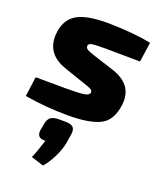

<svg xmlns="http://www.w3.org/2000/svg" viewBox="-148 -604 833 997"><g transform="rotate(20 268.5 -105.5)"><path d="M259 -176 148 -214Q25 -256 42 -378Q51 -447 103 -479Q155 -511 274 -511Q418 -509 515 -489L499 -380Q369 -382 307 -382Q250 -382 233 -379Q216 -376 214 -364Q213 -352 223.5 -345Q234 -338 265 -328L380 -291Q503 -251 489 -137Q478 -48 420 -18.5Q362 11 241 11Q123 11 3 -9L18 -118Q30 -118 90 -117.5Q150 -117 181 -117Q262 -117 287.5 -122Q313 -127 315 -141Q316 -152 306 -158Q296 -164 259 -176ZM208 46H240Q272 46 284.5 57.5Q297 69 293 97L285 147Q278 185 257 228Q236 271 210 300L141 278Q155 248 178 175Q152 176 142 165Q132 154 135 132L142 94Q147 67 162 56.5Q177 46 208 46Z"/></g></svg>

Font: Exo 2.0 Extra Bold
Style: Italic
Weight: 800
Italic angle: -8°
Designer: Natanael Gama
Version: Version 1.001;PS 001.001;hotconv 1.0.70;makeotf.lib2.5.58329